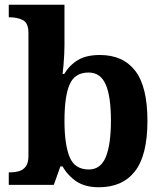

<svg xmlns="http://www.w3.org/2000/svg" viewBox="-20 -780 689 810"><path d="M397.4 10Q339.3 10 302.7 -14.5Q266.1 -39 244 -78H234.8L207 0H17V-53H23.7Q43 -53 60.5 -58Q78 -63 89 -78Q100 -92.9 100 -122.8V-640Q100 -683.4 76.4 -695.2Q52.8 -707 21 -707H17V-760H252V-589Q252 -574.4 251 -551.7Q250 -529 248 -506Q246 -483 244 -468H251Q273 -505 308.5 -526.5Q344.1 -548 401.3 -548Q499 -548 550.5 -481.3Q602 -414.7 602 -270.3Q602 -125 549.4 -57.5Q496.7 10 397.4 10ZM354.8 -65Q404.8 -65 426.4 -117.9Q448 -170.8 448 -271Q448 -373 426 -423.5Q404 -474 353.8 -474Q295.4 -474 273.7 -423.8Q252 -373.6 252 -270.4Q252 -171 273.5 -118Q295 -65 354.8 -65Z"/></svg>

Font: Noto Naskh Arabic UI
Style: Regular
Weight: 400
Designer: Monotype Design Team, David Williams, Mohamad Dakak and Nizar Qandah
Foundry: Monotype Imaging Inc.
Version: Version 2.014